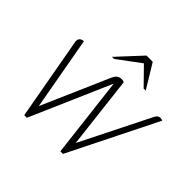

<svg xmlns="http://www.w3.org/2000/svg" viewBox="-174 -873 1045 1045"><g transform="rotate(45 349.0 -350.0)"><path d="M60 -478Q57 -495 66 -504.5Q75 -514 91 -514L167 -91L337 -480Q345 -498 356 -506Q367 -514 383 -514Q393 -514 402 -510L451 -91L651 -491Q662 -514 680 -514Q690 -514 698 -510L444 0H424L369 -466L166 0H146ZM387 -700H435L519 -562H503L407 -660L275 -562H259Z"/></g></svg>

Font: Thasadith
Style: Italic
Weight: 400
Italic angle: -9°
Designer: Cadson Demak Co.,Ltd.
Foundry: Cadson Demak Co.,Ltd.
Version: Version 1.000; ttfautohint (v1.6)